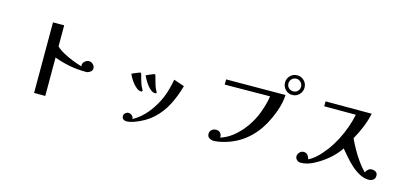

<svg xmlns="http://www.w3.org/2000/svg" viewBox="-73 -1374 4147 1957"><g transform="rotate(15 2000.0 -395.0)"><path d="M845 -377Q845 -354 824 -338.5Q803 -323 781 -323Q689 -323 609 -338Q529 -353 443 -384V21H325V-724H443V-502Q474 -472 523.5 -445Q573 -418 626.5 -397.5Q680 -377 721 -365Q720 -368 719.5 -371Q719 -374 719 -377Q719 -402 740 -419.5Q761 -437 784 -437Q807 -437 826 -418.5Q845 -400 845 -377Z M1387 -286Q1387 -280 1382.5 -278Q1378 -276 1373 -276Q1351 -276 1329 -292.5Q1307 -309 1287.5 -333Q1268 -357 1253.5 -382Q1239 -407 1232 -425Q1236 -427 1248.5 -432.5Q1261 -438 1276.5 -444.5Q1292 -451 1304 -455.5Q1316 -460 1319 -460Q1325 -460 1328 -452Q1332 -443 1334 -432.5Q1336 -422 1339 -412Q1347 -383 1357 -353.5Q1367 -324 1383 -298Q1385 -295 1386 -292Q1387 -289 1387 -286ZM1782 -441Q1751 -328 1701.5 -233Q1652 -138 1575 -68Q1498 2 1382 43Q1366 48 1345.5 52.5Q1325 57 1308 57Q1288 57 1274 45.5Q1260 34 1260 13Q1260 -5 1275.5 -18.5Q1291 -32 1308 -32Q1328 -32 1345.5 -17Q1363 -2 1361 19Q1447 -28 1511 -108.5Q1575 -189 1613 -278Q1633 -325 1647 -377Q1661 -429 1670 -479ZM1531 -305Q1531 -299 1526 -297Q1521 -295 1516 -295Q1495 -295 1473 -311.5Q1451 -328 1432 -353Q1413 -378 1398.5 -403.5Q1384 -429 1377 -447Q1381 -449 1393.5 -454.5Q1406 -460 1421 -466.5Q1436 -473 1448 -477.5Q1460 -482 1462 -482Q1469 -482 1472 -475Q1476 -465 1478 -455Q1480 -445 1483 -435Q1491 -406 1500.5 -374.5Q1510 -343 1526 -317Q1528 -314 1529.5 -311.5Q1531 -309 1531 -305Z M2937 -744Q2937 -772 2917.5 -791.5Q2898 -811 2871 -811Q2843 -811 2823.5 -791.5Q2804 -772 2804 -744Q2804 -716 2823.5 -697Q2843 -678 2871 -678Q2899 -678 2918 -697Q2937 -716 2937 -744ZM2806 -622Q2802 -539 2771 -452Q2740 -365 2699 -293Q2632 -175 2531.5 -98Q2431 -21 2297 9Q2278 13 2258.5 16Q2239 19 2219 19Q2194 19 2172 5.5Q2150 -8 2150 -37Q2150 -64 2169.5 -80.5Q2189 -97 2215 -97Q2245 -97 2261 -78Q2277 -59 2275 -30Q2341 -51 2397.5 -95Q2454 -139 2499 -195.5Q2544 -252 2575 -312Q2594 -348 2610.5 -392Q2627 -436 2639.5 -482Q2652 -528 2657 -568L2180 -564V-619ZM2974 -744Q2974 -702 2944 -671Q2914 -640 2871 -640Q2828 -640 2798 -671Q2768 -702 2768 -744Q2768 -787 2798 -817Q2828 -847 2871 -847Q2914 -847 2944 -817Q2974 -787 2974 -744Z M3914 -65Q3914 -37 3894 -22Q3874 -7 3848 -7Q3799 -7 3752 -31.5Q3705 -56 3663 -93.5Q3621 -131 3585 -173Q3549 -215 3520 -249Q3471 -177 3404.5 -122Q3338 -67 3261 -28Q3229 -12 3197 -3.5Q3165 5 3129 5Q3109 5 3092 -11Q3075 -27 3075 -48Q3075 -71 3093.5 -90.5Q3112 -110 3136 -110Q3162 -110 3178.5 -90.5Q3195 -71 3198 -48Q3232 -64 3263.5 -90.5Q3295 -117 3323 -149Q3351 -181 3373 -210Q3414 -265 3449.5 -333Q3485 -401 3511 -473.5Q3537 -546 3550 -613H3217V-665H3704Q3688 -590 3658 -517Q3628 -444 3590 -376Q3612 -327 3644 -270Q3676 -213 3714 -160Q3752 -107 3790 -69Q3797 -87 3814 -102Q3831 -117 3851 -117Q3877 -117 3895.5 -105.5Q3914 -94 3914 -65Z"/></g></svg>

Font: Kaisei Decol
Style: Bold
Weight: 700
Designer: Font-Kai, 金井和夫
Foundry: KAZUO KANAI
Version: Version 5.003